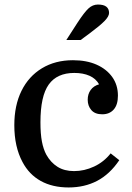

<svg xmlns="http://www.w3.org/2000/svg" viewBox="-20 -815 579 845"><path d="M301 -550Q361 -550 405 -530.5Q449 -511 474 -476Q499 -441 499 -394Q499 -354 480.5 -333Q462 -312 430 -312Q398 -312 382 -330.5Q366 -349 366 -376Q366 -401 379 -419Q392 -437 416 -444Q402 -469 374 -481.5Q346 -494 307 -494Q231 -494 194.5 -443Q158 -392 158 -277Q158 -226 164.5 -192Q171 -158 184 -134Q203 -100 233 -81Q263 -62 306 -62Q351 -62 394 -82Q437 -102 467 -140L505 -110Q463 -48 407.5 -19Q352 10 282 10Q211 10 159.5 -18.5Q108 -47 79 -102Q43 -169 43 -264Q43 -351 74.5 -415Q106 -479 164.5 -514.5Q223 -550 301 -550ZM272 -639 321 -715Q351 -761 369.5 -778Q388 -795 411 -795Q436 -795 448 -785.5Q460 -776 460 -758Q460 -743 440 -722.5Q420 -702 373 -667L335 -639Z"/></svg>

Font: Domine Medium
Style: Regular
Weight: 500
Designer: Pablo Impallari, Rodrigo Fuenzalida, Brenda Gallo
Foundry: Pablo Impallari, Rodrigo Fuenzalida, Brenda Gallo
Version: Version 2.000